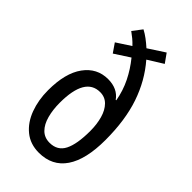

<svg xmlns="http://www.w3.org/2000/svg" viewBox="-236 -835 919 919"><g transform="rotate(45 223.5 -376.0)"><path d="M159 -762Q178 -752 196 -738.5Q214 -725 233 -708L316 -762L348 -717L271 -669Q337 -593 371 -493Q405 -393 405 -259Q405 -127 358.5 -58.5Q312 10 222 10Q164 10 123.5 -23Q83 -56 62.5 -111.5Q42 -167 42 -233Q42 -349 87.5 -411.5Q133 -474 208 -474Q272 -474 304 -429L307 -430Q297 -486 273 -534.5Q249 -583 214 -626L137 -576L106 -621L178 -668Q165 -682 151 -693.5Q137 -705 123 -715ZM225 -403Q124 -403 124 -230Q124 -183 134.5 -144Q145 -105 167.5 -82.5Q190 -60 225 -60Q278 -60 300.5 -104.5Q323 -149 323 -238Q323 -283 312.5 -320.5Q302 -358 280 -380.5Q258 -403 225 -403Z"/></g></svg>

Font: Noto Sans Khmer UI ExtraCondensed
Style: Regular
Weight: 400
Width: 2
Designer: Danh Hong and the Monotype Design Team
Foundry: Monotype Imaging Inc.
Version: Version 2.002; ttfautohint (v1.8.4.7-5d5b)